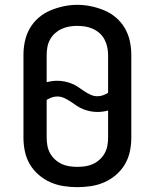

<svg xmlns="http://www.w3.org/2000/svg" viewBox="-20 -766 640 794"><path d="M300 8Q271 8 242.5 3.5Q214 -1 188 -12.5Q162 -24 140 -43Q118 -62 103.5 -86.5Q89 -111 83 -139.5Q77 -168 77 -196V-539Q77 -567 83 -595.5Q89 -624 103.5 -649Q118 -674 140 -693Q162 -712 188.5 -723Q215 -734 243 -740Q271 -746 300 -746Q329 -746 357 -740Q385 -734 411.5 -723Q438 -712 460 -693Q482 -674 496.5 -649Q511 -624 517 -595.5Q523 -567 523 -539V-196Q523 -168 517 -139.5Q511 -111 496.5 -86.5Q482 -62 460 -43Q438 -24 412 -12.5Q386 -1 357.5 3.5Q329 8 300 8ZM383 -368Q395 -368 406 -372Q417 -376 427 -382V-539Q427 -555 423.5 -571.5Q420 -588 412 -603Q404 -618 391.5 -629Q379 -640 363.5 -647Q348 -654 331.5 -656.5Q315 -659 298 -659Q282 -659 265.5 -656Q249 -653 234 -646Q219 -639 207 -628Q195 -617 187 -602.5Q179 -588 176 -571.5Q173 -555 173 -539V-426Q184 -429 195 -430.5Q206 -432 217 -432Q232 -432 247 -429Q262 -426 276 -420.5Q290 -415 302.5 -406.5Q315 -398 327.5 -389.5Q340 -381 354 -374.5Q368 -368 383 -368ZM300 -76Q317 -76 333.5 -78.5Q350 -81 365 -88Q380 -95 392.5 -106.5Q405 -118 413 -132.5Q421 -147 424 -163.5Q427 -180 427 -196V-309Q416 -306 405 -304.5Q394 -303 383 -303Q368 -303 353 -306Q338 -309 324 -314.5Q310 -320 297.5 -328.5Q285 -337 272.5 -345.5Q260 -354 246 -360.5Q232 -367 217 -367Q205 -367 194 -363Q183 -359 173 -353V-196Q173 -180 176 -163.5Q179 -147 187 -132.5Q195 -118 207.5 -106.5Q220 -95 235 -88Q250 -81 266.5 -78.5Q283 -76 300 -76Z"/></svg>

Font: Zed Mono Medium Extended
Style: Regular
Weight: 500
Width: 7
Monospace: yes
Designer: Belleve Invis
Foundry: Belleve Invis
Version: Version 1.0.0; ttfautohint (v1.8.4)